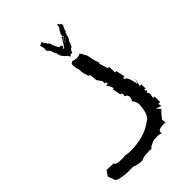

<svg xmlns="http://www.w3.org/2000/svg" viewBox="-222 -688 884 884"><g transform="rotate(-45 220.0 -246.0)"><path d="M-3.9 54.2 13.7 29.3 58.1 30.8Q58.1 43.9 101.6 43.9L122.1 42.5Q134.3 45.9 152.8 45.9Q245.1 45.9 301.3 2.4Q330.6 -9.3 334 -79.1Q334 -93.8 320.3 -111.8Q327.6 -123 327.6 -132.8Q326.7 -147.9 312.5 -151.4L314 -163.1Q314 -171.9 304.7 -171.9L295.9 -214.4L303.7 -212.9Q296.4 -239.7 285.2 -245.1L298.8 -248L295.9 -260.3L289.6 -256.3V-272.9Q282.2 -282.7 272.5 -297.4Q272.5 -306.2 271 -315.7Q269.5 -325.2 269.5 -330.1Q269.5 -335 261.7 -335Q256.3 -352.5 253.7 -361.3Q251 -370.1 251 -389.2Q246.1 -398.9 244.1 -418.5L245.6 -429.7L255.4 -438Q265.6 -432.1 282.2 -432.1Q297.9 -432.1 302.2 -438L308.1 -433.1Q315.9 -418 323.7 -404.8Q328.6 -376.5 332 -365.2L339.8 -342.3Q335.4 -342.3 335.4 -339.4L339.8 -329.1L348.6 -297.9L357.4 -298.3L358.4 -277.3V-260.7L367.2 -261.2L377 -216.3L368.2 -216.8L367.2 -212.9Q367.2 -206.5 377 -204.6Q388.2 -187.5 394.5 -147.9L404.8 -177.7L395 -134.8L405.8 -136.7V-106.9L399.9 -111.8L397 -103.5L406.2 -99.1Q397 -94.2 397 -87.4Q403.3 -87.4 403.3 -75.2L399.9 -53.2L409.2 -53.7V-17.6H397.5L399.9 -0.5L373.5 -10.7L391.1 9.3Q373 24.4 357.4 47.4L360.8 66.4L348.6 65.9Q312 65.9 312 82L313.5 88.9Q298.8 84.5 288.1 84.5Q258.8 84.5 250.5 91.8L232.9 100.1L230 106.4L212.4 106Q173.8 106 162.1 115.2Q132.8 115.2 110.4 105L72.3 105.5Q6.8 100.6 6.8 84ZM263.9 -458 259.8 -467.5Q232 -489.7 232 -507.3L232.2 -510.5Q223.8 -519.5 220.5 -537.8Q215.2 -548.3 210.7 -548.3L208 -547.4Q209.4 -550.5 209.4 -553.5Q209.4 -555.4 208 -555.4L204.7 -554L207.4 -568.6L201.8 -592.3Q216.6 -595.5 219.9 -601.3Q219.9 -585 229.3 -584.2Q230.3 -571.5 239.3 -569.8Q252.7 -523.2 266.4 -523.2L269.3 -526.4L274.8 -513.4L266.2 -507.6L270.9 -504.2Q272.9 -504.2 285.7 -524.8Q298.6 -545.4 299.2 -549.3L302.2 -549.1L305.9 -545.9Q292.4 -529.3 292.4 -523.7Q292.4 -521.5 296.3 -521.5L311.1 -532L311.9 -534.7Q298.6 -522.7 294.9 -522.7Q293.4 -522.7 293.4 -524.7Q293.4 -527.6 308.2 -545.9Q305.1 -549.1 305.1 -554Q305.1 -567.1 324.8 -590.8L324.6 -594.7Q324.6 -603.3 329.7 -606.7Q334 -595.2 343.2 -592.8L342.6 -581.1Q335 -570.6 330.7 -552.5H327L326.8 -542.7L321.3 -542.2L322.9 -534.7L317 -518.8Q309.2 -515.6 307.6 -496.8L304.1 -502.7L305.5 -496.8Q304.3 -492.4 300.2 -485.1Q287.7 -481.7 282.8 -462.9L276.2 -464.6Q270.5 -464.6 267.8 -458Z"/></g></svg>

Font: Truetypewriter PolyglOTT
Style: Regular
Weight: 400
Designer: Sergey Beatoff a.k.a. Sam_T
Version: Version 3.76